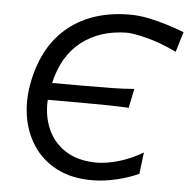

<svg xmlns="http://www.w3.org/2000/svg" viewBox="-52 -778 831 841"><g transform="rotate(5 363.0 -357.5)"><path d="M382.5 11Q292 11 227.2 -22.8Q162.5 -56.5 124 -114.5Q85.5 -172.5 74.2 -246.2Q63 -320 80 -400Q113.5 -560 219.5 -643Q325.5 -726 486 -726Q527 -726 571.2 -716.8Q615.5 -707.5 655.8 -694.5Q696 -681.5 726 -670L699.5 -581.5Q625.5 -616 566.2 -631Q507 -646 478 -646Q359.5 -644 279.5 -581.2Q199.5 -518.5 172 -398H316.5Q385.5 -398 435.5 -398.8Q485.5 -399.5 533 -403.5L515.5 -319Q466.5 -321.5 417 -322.2Q367.5 -323 300 -323H159.5Q155.5 -253.5 180.2 -196Q205 -138.5 258.5 -103.5Q312 -68.5 394 -67.5Q441 -67.5 496.5 -84.2Q552 -101 599 -130L587.5 -35Q545.5 -15.5 490 -2.2Q434.5 11 382.5 11Z"/></g></svg>

Font: Commissioner Flair
Style: Italic
Weight: 400
Italic angle: -12°
Designer: Kostas Bartsokas
Foundry: Kostas Bartsokas
Version: Version 1.000; ttfautohint (v1.8.3)